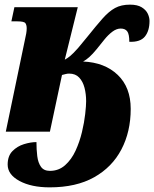

<svg xmlns="http://www.w3.org/2000/svg" viewBox="-20 -567 664 827"><path d="M194 240Q115 240 64 212.5Q13 185 13 142Q13 105 33.5 84Q54 63 83 54Q112 45 137 45Q137 77 140.5 105.5Q144 134 156.5 151.5Q169 169 195 169Q233 169 260.5 144.5Q288 120 305.5 82Q323 44 333 2Q343 -40 347 -76Q351 -112 351 -131Q351 -162 344 -189Q337 -216 321 -233Q305 -250 278 -250Q270 -250 262.5 -248Q255 -246 247 -244L195 0H5L86 -389Q91 -411 93 -423Q95 -435 95 -445Q95 -459 89.5 -467Q84 -475 55 -475H29L42 -536H315L259 -310Q269 -315 282 -325.5Q295 -336 317 -361L355 -407Q395 -457 422 -487.5Q449 -518 475.5 -532.5Q502 -547 540 -547Q572 -547 590.5 -535.5Q609 -524 616.5 -508Q624 -492 624 -477Q624 -434 604 -409.5Q584 -385 537 -387Q537 -420 528 -432Q519 -444 500 -444Q482 -444 464 -430.5Q446 -417 429.5 -396.5Q413 -376 397 -356Q379 -334 365 -321.5Q351 -309 338 -302Q431 -298 487 -244.5Q543 -191 543 -98Q543 0 503 76.5Q463 153 385.5 196.5Q308 240 194 240Z"/></svg>

Font: Noto Serif Black
Style: Italic
Weight: 900
Italic angle: -12°
Designer: Monotype Design Team
Foundry: Monotype Imaging Inc.
Version: Version 2.013